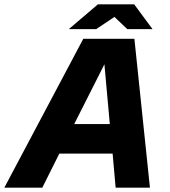

<svg xmlns="http://www.w3.org/2000/svg" viewBox="-93 -870 788 890"><path d="M-73 0 293 -690H530L602 0H443L429 -158H182L103 0ZM251 -295H416L391 -572ZM226 -735 361 -850H490L468 -812L353 -735ZM497 -735 416 -812 400 -850H529L614 -735Z"/></svg>

Font: Radio Canada Big
Style: Bold Italic
Weight: 700
Italic angle: -12°
Designer: Étienne Aubert Bonn
Foundry: Coppers and Brasses
Version: Version 1.001